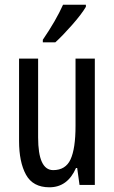

<svg xmlns="http://www.w3.org/2000/svg" viewBox="-20 -786 486 816"><path d="M383 -537H301V-251Q301 -155 280 -109Q259 -63 206 -63Q142 -63 142 -202V-537H61V-187Q61 -97 90.5 -43.5Q120 10 190 10Q267 10 303 -72H308L318 0H383ZM345 -766H248Q218 -699 162 -617V-606H215Q245 -633 286 -679.5Q327 -726 345 -757Z"/></svg>

Font: Noto Sans Display Condensed
Style: Regular
Weight: 400
Width: 3
Designer: Monotype Design Team
Foundry: Monotype Imaging Inc.
Version: Version 1.900